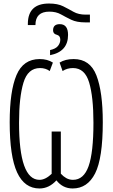

<svg xmlns="http://www.w3.org/2000/svg" viewBox="-20 -1059 640 1089"><path d="M181 -917Q181 -993 260 -993Q298 -993 325.5 -977.5Q353 -962 384 -947Q415 -932 464 -932H490V-976H466Q425 -976 397 -992Q369 -1008 338 -1023.5Q307 -1039 258 -1039Q139 -1039 138 -925V-917ZM366 -861Q366 -922 319 -922Q281 -922 281 -887Q281 -867 301.5 -862Q322 -857 322 -834Q322 -815 309 -798.5Q296 -782 264 -775V-746Q366 -766 366 -861ZM300 -36Q336 10 392 10Q476 10 519.5 -75.5Q563 -161 563 -366Q563 -538 527 -631Q491 -724 398 -724Q350 -724 318 -704L335 -656Q360 -673 394 -673Q461 -673 485.5 -591.5Q510 -510 510 -363Q510 -194 482.5 -116.5Q455 -39 394 -39Q373 -39 355.5 -49Q338 -59 325 -74V-313H273V-73Q237 -39 204 -39Q88 -39 88 -363Q88 -507 113 -590Q138 -673 207 -673Q239 -673 262 -656L280 -704Q249 -724 205 -724Q112 -724 73.5 -633Q35 -542 35 -366Q35 -172 77 -81Q119 10 204 10Q258 10 300 -36Z"/></svg>

Font: Noto Sans Mono UI Light
Style: Regular
Weight: 300
Designer: Monotype Design team
Foundry: Monotype Imaging Inc.
Version: 1.000